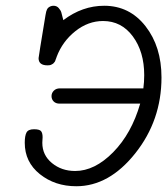

<svg xmlns="http://www.w3.org/2000/svg" viewBox="-20 -639 581 667"><path d="M66 -143Q66 -167 72 -178.5Q78 -190 98 -190Q117 -190 122.5 -183.5Q128 -177 128 -162Q128 -159 127.5 -153Q127 -147 127 -143Q127 -100 160.5 -72.5Q194 -45 241 -45Q309 -45 373 -110Q437 -175 467 -279H187Q174 -279 166.5 -286.5Q159 -294 159 -305Q159 -316 167 -324Q175 -332 188 -332H478Q481 -354 481 -378Q481 -459 441.5 -512.5Q402 -566 338 -566Q286 -566 241.5 -530.5Q197 -495 177 -442Q177 -441 175.5 -437.5Q174 -434 173.5 -432.5Q173 -431 172 -428Q171 -425 169.5 -423.5Q168 -422 166.5 -420Q165 -418 163 -417Q161 -416 158.5 -414.5Q156 -413 152.5 -412.5Q149 -412 145 -412Q114 -412 114 -437Q114 -441 138 -586L139 -591Q140 -596 140.5 -598.5Q141 -601 143 -605.5Q145 -610 148 -612.5Q151 -615 155.5 -617Q160 -619 166 -619Q177 -619 184 -611Q191 -603 193 -596Q195 -589 200 -569Q266 -619 342 -619Q430 -619 485.5 -548Q541 -477 541 -370Q541 -221 450 -106.5Q359 8 245 8Q171 8 118.5 -34Q66 -76 66 -143Z"/></svg>

Font: CMU Typewriter Text
Style: LightOblique
Weight: 200
Italic angle: -9.46001°
Version: Version 0.7.0